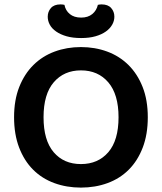

<svg xmlns="http://www.w3.org/2000/svg" viewBox="-20 -837 736 873"><path d="M652 -304Q652 -226 629 -166Q606 -106 565.5 -65.5Q525 -25 469 -4.5Q413 16 348 16Q283 16 227 -4.5Q171 -25 130.5 -65.5Q90 -106 67 -166Q44 -226 44 -304Q44 -382 67.5 -441.5Q91 -501 132 -541.5Q173 -582 228.5 -602.5Q284 -623 348 -623Q412 -623 467.5 -602.5Q523 -582 564 -541.5Q605 -501 628.5 -441.5Q652 -382 652 -304ZM519 -304Q519 -408 472.5 -462.5Q426 -517 348 -517Q271 -517 224.5 -463Q178 -409 178 -304Q178 -199 224 -145Q270 -91 348 -91Q426 -91 472.5 -145Q519 -199 519 -304ZM349 -757Q380 -757 399.5 -773Q419 -789 425 -815Q430 -816 433.5 -816.5Q437 -817 442 -817Q471 -817 485.5 -800.5Q500 -784 500 -761Q500 -742 490 -724.5Q480 -707 461 -693.5Q442 -680 414 -672Q386 -664 349 -664Q311 -664 283 -672Q255 -680 235.5 -693.5Q216 -707 206.5 -724.5Q197 -742 197 -761Q197 -784 211.5 -800.5Q226 -817 255 -817Q260 -817 264 -816.5Q268 -816 273 -815Q278 -789 297.5 -773Q317 -757 349 -757Z"/></svg>

Font: Baloo Tammudu 2 SemiBold
Style: Regular
Weight: 600
Designer: Maithili Shingre, Omkar Shende and Ek Type
Foundry: Ek Type
Version: Version 1.640;hotconv 1.0.111;makeotfexe 2.5.65597; ttfautoh